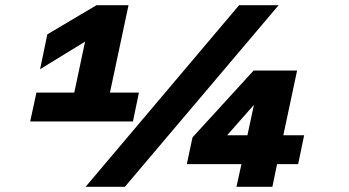

<svg xmlns="http://www.w3.org/2000/svg" viewBox="-20 -718 1340 738"><path d="M242 -251 307 -558 134 -452 162 -586 351 -698H474L379 -251ZM120 -362H514L491 -251H96ZM309 0 899 -698H1051L460 0ZM889 0 908 -87H698L720 -190L955 -447H1122L1069 -198H1149L1126 -87H1045L1027 0ZM853 -198H931L956 -315Z"/></svg>

Font: Azeret Mono Thin ExtraBold
Style: Italic
Weight: 800
Italic angle: -12°
Version: Version 1.002